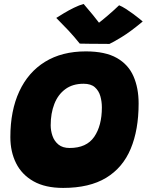

<svg xmlns="http://www.w3.org/2000/svg" viewBox="-20 -918 736 964"><path d="M297 25.5Q207 25.5 148.2 -7.8Q89.5 -41 60.8 -98.5Q32 -156 32 -229.5Q32 -362.5 76.8 -459Q121.5 -555.5 206.2 -607.8Q291 -660 411 -660Q508.5 -660 566.5 -627Q624.5 -594 650.2 -535Q676 -476 676 -398.5Q676 -266 636.2 -171Q596.5 -76 512.8 -25.2Q429 25.5 297 25.5ZM329.5 -175Q414.5 -175 453 -231Q491.5 -287 491.5 -379Q491.5 -408 483.8 -435.2Q476 -462.5 456.2 -480Q436.5 -497.5 399.5 -497.5Q344.5 -497.5 307.8 -470.2Q271 -443 252.8 -396Q234.5 -349 234.5 -289Q234.5 -262 243.5 -235.8Q252.5 -209.5 273.5 -192.2Q294.5 -175 329.5 -175ZM578 -891.5Q593 -885.5 611.8 -873.5Q630.5 -861.5 648.8 -848Q667 -834.5 680.2 -823.8Q693.5 -813 696.5 -810Q634 -758 590.2 -731.5Q546.5 -705 529.5 -697.5Q517.5 -697.5 489.2 -697.8Q461 -698 430.5 -698.2Q400 -698.5 380.5 -699Q352.5 -734 323.8 -764.8Q295 -795.5 262.5 -828Q276.5 -837 300.5 -851.5Q324.5 -866 351.5 -879.2Q378.5 -892.5 400 -898Q426.5 -867.5 447 -842.2Q467.5 -817 477 -804Q490.5 -814 521 -840Q551.5 -866 578 -891.5Z"/></svg>

Font: Grandstander Black
Style: Italic
Weight: 900
Italic angle: -15°
Designer: Tyler Finck
Foundry: Etcetera Type Co
Version: Version 1.200; ttfautohint (v1.8.3)